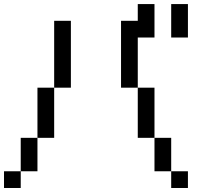

<svg xmlns="http://www.w3.org/2000/svg" viewBox="-20 -937 1040 957"><path d="M0 0V-83.3H83.3V0ZM750 -916.7V-750H666.7V-500H583.3V-833.3H666.7V-916.7ZM750 -83.3V-250H833.3V-83.3ZM750 -250H666.7V-500H750ZM166.7 -83.3H83.3V-250H166.7ZM916.7 -916.7V-750H833.3V-916.7ZM166.7 -250V-500H250V-250ZM916.7 -83.3V0H833.3V-83.3ZM333.3 -500H250V-833.3H333.3Z"/></svg>

Font: Galmuri11 Regular
Style: Regular
Weight: 400
Designer: Minseo Lee (Quiple)
Version: Version 2.356;hotconv 1.1.0;makeotfexe 2.6.0 DEVELOPMENT